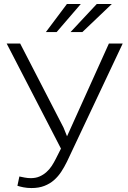

<svg xmlns="http://www.w3.org/2000/svg" viewBox="-20 -928 640 958"><path d="M296.9 -291.5 314.5 -248 523.4 -710.9H592.3L314 -121.1Q301.3 -95.2 285.9 -71.5Q270.5 -47.9 249.8 -29.5Q229 -11.2 201.4 -0.5Q173.8 10.3 137.2 10.3Q115.2 10.3 96.9 6.6Q78.6 2.9 66.9 -1L76.7 -47.4Q87.9 -44.9 103.5 -42Q119.1 -39.1 133.3 -39.1Q158.2 -39.1 177.2 -47.4Q196.3 -55.7 211.4 -69.1Q226.6 -82.5 237.8 -99.6Q249 -116.7 257.8 -134.3L284.2 -186.5L13.2 -710.9H80.6ZM462.9 -908.2H538.1L391.1 -768.1H332ZM314 -908.2H383.3L262.7 -768.1H209Z"/></svg>

Font: Roboto Mono Light
Style: Regular
Weight: 300
Designer: Google
Version: Version 2.000985; 2015; ttfautohint (v1.3)